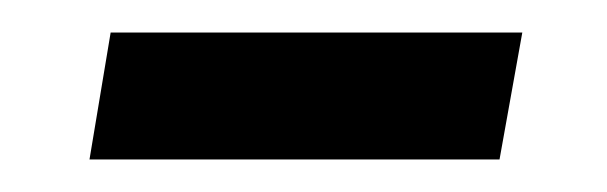

<svg xmlns="http://www.w3.org/2000/svg" viewBox="-20 -330 373 118"><path d="M35 -232 48 -310H301L287 -232Z"/></svg>

Font: Archivo SemiBold Light
Style: Italic
Weight: 300
Italic angle: -10°
Version: Version 2.001